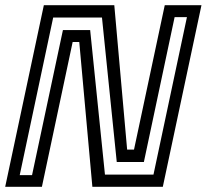

<svg xmlns="http://www.w3.org/2000/svg" viewBox="-32 -720 796 740"><path d="M44 -45H91.5L210.5 -604H315.5L372.5 -47H559.5L688.5 -654H641L522.5 -95.5H418L361 -652.5H173ZM-12 0 137 -700H408.5L458 -143.5H484.5L603 -700H744.5L595.5 0H324L273.5 -558H248L129.5 0Z"/></svg>

Font: Tourney Medium
Style: Italic
Weight: 500
Italic angle: -12°
Version: Version 1.015